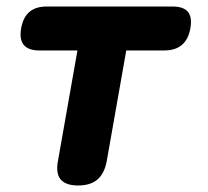

<svg xmlns="http://www.w3.org/2000/svg" viewBox="-20 -570 640 590"><path d="M218 -415H101Q67 -415 53 -432Q39 -449 45 -483Q51 -517 70.5 -533.5Q90 -550 124 -550H510Q544 -550 557.5 -533.5Q571 -517 565 -483Q559 -449 539 -432Q519 -415 485 -415H368L308 -75Q301 -37 279.5 -18.5Q258 0 220 0Q182 0 166.5 -18.5Q151 -37 158 -75Z"/></svg>

Font: Maple Mono ExtraBold
Style: Italic
Weight: 800
Italic angle: -10°
Monospace: yes
Designer: subframe7536
Version: Version 7.200